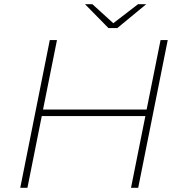

<svg xmlns="http://www.w3.org/2000/svg" viewBox="-20 -890 855 910"><path d="M775 -700 635 0H601L669 -340H178L110 0H76L216 -700H250L184 -371H675L741 -700ZM673 -870 536 -757H494L383 -870H418L517 -780L634 -870Z"/></svg>

Font: Montserrat Alternates ExLight
Style: Italic
Weight: 275
Italic angle: -11.3°
Designer: Julieta Ulanovsky
Foundry: Julieta Ulanovsky
Version: Version 7.200